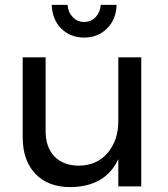

<svg xmlns="http://www.w3.org/2000/svg" viewBox="-20 -764 689 787"><path d="M559 -529V0H465V-112Q413 1 269 3Q177 3 125 -51.5Q73 -106 73 -202V-529H167V-227Q167 -160 203.5 -122.5Q240 -85 304 -85Q378 -86 421.5 -137.5Q465 -189 465 -269V-529ZM325 -674Q353 -674 372 -694Q391 -714 393 -744H458Q456 -684 418.5 -647Q381 -610 325 -610Q268 -610 231 -647Q194 -684 192 -744H257Q259 -714 278 -694Q297 -674 325 -674Z"/></svg>

Font: Montserrat
Style: Regular
Weight: 400
Designer: Julieta Ulanovsky
Foundry: Julieta Ulanovsky
Version: Version 6.001